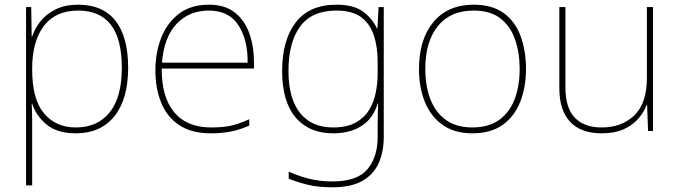

<svg xmlns="http://www.w3.org/2000/svg" viewBox="-20 -558 2894 818"><path d="M313 -538Q418 -538 472 -469.5Q526 -401 526 -269Q526 -136 467.5 -63Q409 10 303 10Q224 10 179 -27Q134 -64 117 -116H115Q117 -82 117 -49.5Q117 -17 117 15V232H91V-528H113L115 -402H117Q128 -437 153 -468Q178 -499 218 -518.5Q258 -538 313 -538ZM313 -513Q217 -513 167 -447.5Q117 -382 117 -265V-262Q117 -135 167.5 -75Q218 -15 303 -15Q395 -15 447 -79Q499 -143 499 -269Q499 -393 452 -453Q405 -513 313 -513Z M870 -538Q938 -538 980 -505Q1022 -472 1042 -416.5Q1062 -361 1062 -291V-266H669Q668 -145 722 -80Q776 -15 879 -15Q927 -15 961.5 -22Q996 -29 1042 -50V-23Q1004 -6 965.5 2Q927 10 879 10Q796 10 743.5 -25Q691 -60 666.5 -121Q642 -182 642 -259Q642 -334 667 -397.5Q692 -461 742.5 -499.5Q793 -538 870 -538ZM870 -513Q786 -513 732.5 -456.5Q679 -400 670 -291H1035Q1036 -390 995 -451.5Q954 -513 870 -513Z M1413 -538Q1486 -538 1525.5 -509.5Q1565 -481 1586 -437H1588L1593 -528H1615V25Q1615 88 1593.5 136.5Q1572 185 1524 212.5Q1476 240 1396 240Q1335 240 1290.5 229Q1246 218 1210 203V173Q1246 190 1293 202.5Q1340 215 1396 215Q1502 215 1545.5 163Q1589 111 1589 25V-17Q1589 -46 1589.5 -67Q1590 -88 1591 -117H1589Q1571 -55 1522 -22.5Q1473 10 1399 10Q1297 10 1239.5 -57.5Q1182 -125 1182 -256Q1182 -387 1240 -462.5Q1298 -538 1413 -538ZM1413 -513Q1308 -513 1258.5 -445Q1209 -377 1209 -256Q1209 -138 1258.5 -76.5Q1308 -15 1399 -15Q1458 -15 1495 -35.5Q1532 -56 1552.5 -89.5Q1573 -123 1581 -164Q1589 -205 1589 -246V-294Q1589 -357 1573 -406.5Q1557 -456 1519 -484.5Q1481 -513 1413 -513Z M2221 -264Q2221 -187 2196.5 -124.5Q2172 -62 2121.5 -26Q2071 10 1992 10Q1916 10 1865.5 -26Q1815 -62 1790 -124Q1765 -186 1765 -264Q1765 -390 1826.5 -464Q1888 -538 1998 -538Q2078 -538 2127 -501.5Q2176 -465 2198.5 -403Q2221 -341 2221 -264ZM1792 -264Q1792 -191 1814 -134.5Q1836 -78 1880.5 -46.5Q1925 -15 1992 -15Q2062 -15 2106.5 -47Q2151 -79 2172.5 -135.5Q2194 -192 2194 -264Q2194 -333 2174.5 -389.5Q2155 -446 2112 -479.5Q2069 -513 1998 -513Q1899 -513 1845.5 -447Q1792 -381 1792 -264Z M2762 -528V0H2741L2737 -111H2735Q2724 -81 2700 -53Q2676 -25 2637.5 -7.5Q2599 10 2543 10Q2455 10 2409 -39Q2363 -88 2363 -182V-528H2389V-186Q2389 -98 2429 -56.5Q2469 -15 2543 -15Q2629 -15 2682.5 -66.5Q2736 -118 2736 -226V-528Z"/></svg>

Font: Noto Sans Myanmar UI Thin
Style: Regular
Weight: 100
Designer: Monotype Design Team
Foundry: Monotype Imaging Inc.
Version: Version 2.103; ttfautohint (v1.8.4.7-5d5b)